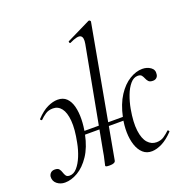

<svg xmlns="http://www.w3.org/2000/svg" viewBox="-147 -847 953 983"><g transform="rotate(-20 329.0 -356.0)"><path d="M288.6 8Q274.4 8 269.8 6.3Q265.2 4.6 265.2 1.6Q265.2 -1.6 271.1 -24.8Q277 -48 281 -74L383 -619.4Q389.6 -654.6 374.7 -663.8Q359.8 -673 314 -650.6Q310 -648.8 307.9 -654.8Q305.8 -660.8 309.8 -661.8L438.6 -725Q442.6 -727 446.6 -723Q450.6 -719 449.6 -717L320.6 -7.2Q318.4 8 288.6 8ZM43.6 12.2Q18.6 12.2 0.4 -2.5Q-17.8 -17.2 -16.2 -42Q-14.2 -54 -6.1 -61.4Q2 -68.8 15.6 -68.8Q32.6 -68.8 39.1 -60.6Q45.6 -52.4 49.1 -41Q52.6 -29.6 58.2 -21.4Q63.8 -13.2 78.2 -13.2Q100.4 -13.2 118.7 -34.2Q137 -55.2 150.5 -88.3Q164 -121.4 170.8 -158Q185 -228.4 181 -274.5Q177 -320.6 159.3 -343.3Q141.6 -366 114 -366Q89.8 -366 72.8 -354.6Q55.8 -343.2 42.2 -329.4Q40.2 -327.6 36.1 -331.4Q32 -335.2 34 -337.4Q66.2 -371.8 95.9 -385.8Q125.6 -399.8 151.4 -399.8Q181.6 -399.8 199.7 -381.9Q217.8 -364 225.6 -333.2Q233.4 -302.4 232.6 -264Q231.8 -225.6 223.2 -184.8Q209.6 -118.2 180.1 -74.2Q150.6 -30.2 114.4 -9Q78.2 12.2 43.6 12.2ZM181 -183.4 184 -202.6H477.8L474.6 -183.4ZM517.8 13.8Q488.4 14.6 468.6 -3.3Q448.8 -21.2 438.6 -52Q428.4 -82.8 427.6 -121.2Q426.8 -159.6 435.4 -200.4Q450 -268.6 478.7 -312.6Q507.4 -356.6 543.1 -378.2Q578.8 -399.8 612.6 -399.8Q638.6 -399.8 657.8 -386.3Q677 -372.8 673.2 -348.8Q672.2 -337.6 664.5 -330.6Q656.8 -323.6 644.8 -323.6Q627.8 -323.6 620.8 -331.4Q613.8 -339.2 609.9 -349Q606 -358.8 600 -366.6Q594 -374.4 578.8 -374.4Q556.6 -374.4 538.3 -353Q520 -331.6 507.3 -298.2Q494.6 -264.8 487.8 -228Q475.2 -157.6 481.2 -111.5Q487.2 -65.4 506.9 -43.5Q526.6 -21.6 554.2 -21.6Q578.4 -21.6 595.7 -33.6Q613 -45.6 626 -58.2Q628 -61 632.1 -56.7Q636.2 -52.4 634.2 -50Q602.6 -16.8 573.1 -1.9Q543.6 13 517.8 13.8Z"/></g></svg>

Font: Cormorant Infant Light
Style: Italic
Weight: 300
Italic angle: -10°
Designer: Christian Thalmann (Catharsis Fonts)
Foundry: Catharsis Fonts
Version: Version 4.001